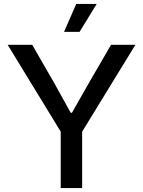

<svg xmlns="http://www.w3.org/2000/svg" viewBox="-20 -957 728 977"><path d="M289 0V-287L19 -729H144L259 -529L340 -383H346L429 -529L545 -729H669L398 -287V0ZM306 -795 368 -937H472L385 -795Z"/></svg>

Font: Mona Sans Medium
Style: Regular
Weight: 500
Designer: Deni Anggara
Foundry: GitHub
Version: Version 2.000;Glyphs 3.2.3 (3260)